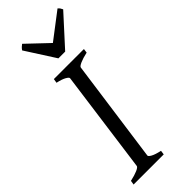

<svg xmlns="http://www.w3.org/2000/svg" viewBox="-272 -870 902 902"><g transform="rotate(-45 179.0 -419.0)"><path d="M292 -594.2Q261.2 -587.4 242.7 -579.1Q224.1 -570.8 223.1 -564L151.9 -50.8Q150.9 -44.9 166 -36.4Q181.2 -27.8 212.9 -21L210 0H9.8L13.2 -21Q43.9 -27.8 62.3 -35.9Q80.6 -43.9 82 -50.8L151.9 -564Q152.8 -569.8 137.7 -578.6Q122.6 -587.4 91.8 -594.2L95.2 -615.2H294.9ZM224.1 -668.9H179.2L85 -815.9Q91.8 -825.2 95.7 -828.6Q99.6 -832 106.9 -837.9L211.9 -738.3L342.3 -837.9Q348.1 -832.5 350.8 -828.9Q353.5 -825.2 357.9 -815.9Z"/></g></svg>

Font: Gentium Plus APac
Style: Italic
Weight: 400
Italic angle: -8°
Designer: J. Victor Gaultney, Annie Olsen, Iska Routamaa, Becca Hirsbrunner
Foundry: SIL International
Version: Version 5.000